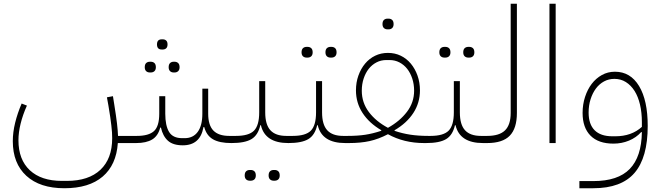

<svg xmlns="http://www.w3.org/2000/svg" viewBox="-20 -760 3506 1020"><path d="M951 12Q899 12 872 -12.5Q845 -37 835 -82H831Q820 -38 788.5 -19Q757 0 703 0H606Q598 116 525.5 178Q453 240 322 240Q192 240 120 174Q48 108 48 -10Q48 -57 60.5 -108Q73 -159 95 -210L123 -199Q101 -150 89.5 -103Q78 -56 78 -15Q78 88 138.5 144.5Q199 201 309 201H335Q451 201 513.5 142Q576 83 576 -26Q576 -41 575 -57Q574 -73 571.5 -93.5Q569 -114 565.5 -139.5Q562 -165 556 -199L548 -243L580 -249L587 -205Q597 -143 601.5 -104.5Q606 -66 607 -38H707Q770 -38 798 -63.5Q826 -89 826 -156V-249H858V-156Q858 -93 878 -59.5Q898 -26 948 -26H961Q1006 -26 1030.5 -59.5Q1055 -93 1055 -156V-289H1086V-156Q1086 -95 1113.5 -66.5Q1141 -38 1198 -38H1222V-12L1209 0Q1146 0 1111.5 -20Q1077 -40 1065 -85H1061Q1044 12 951 12ZM902 -375Q891 -375 883.5 -382Q876 -389 876 -403Q876 -418 883.5 -425Q891 -432 902 -432H908Q919 -432 926.5 -425Q934 -418 934 -403Q934 -389 926.5 -382Q919 -375 908 -375ZM776 -375Q764 -375 756.5 -382Q749 -389 749 -403Q749 -418 756.5 -425Q764 -432 776 -432H781Q793 -432 800.5 -425Q808 -418 808 -403Q808 -389 800.5 -382Q793 -375 781 -375ZM839 -497Q814 -497 814 -524Q814 -551 839 -551H845Q856 -551 863 -544.5Q870 -538 870 -524Q870 -510 863 -503.5Q856 -497 845 -497Z M1210 -26 1222 -38H1233Q1302 -38 1329.5 -66Q1357 -94 1357 -163V-329H1389V-163Q1389 -98 1416.5 -68Q1444 -38 1501 -38H1524V-12L1512 0Q1388 0 1366 -95H1363Q1351 -42 1316 -21Q1281 0 1210 0ZM1434 200Q1422 200 1414.5 193Q1407 186 1407 172Q1407 157 1414.5 150Q1422 143 1434 143H1439Q1451 143 1458.5 150Q1466 157 1466 172Q1466 186 1458.5 193Q1451 200 1439 200ZM1307 200Q1295 200 1287.5 193Q1280 186 1280 172Q1280 157 1287.5 150Q1295 143 1307 143H1312Q1324 143 1331.5 150Q1339 157 1339 172Q1339 186 1331.5 193Q1324 200 1312 200Z M1512 -26 1524 -38H1535Q1604 -38 1631.5 -66Q1659 -94 1659 -163V-329H1691V-163Q1691 -98 1718.5 -68Q1746 -38 1803 -38H1826V-12L1814 0Q1690 0 1668 -95H1665Q1653 -42 1618 -21Q1583 0 1512 0ZM1736 -454Q1724 -454 1716.5 -461Q1709 -468 1709 -482Q1709 -497 1716.5 -504Q1724 -511 1736 -511H1741Q1753 -511 1760.5 -504Q1768 -497 1768 -482Q1768 -468 1760.5 -461Q1753 -454 1741 -454ZM1609 -454Q1597 -454 1589.5 -461Q1582 -468 1582 -482Q1582 -497 1589.5 -504Q1597 -511 1609 -511H1614Q1626 -511 1633.5 -504Q1641 -497 1641 -482Q1641 -468 1633.5 -461Q1626 -454 1614 -454Z M1814 -26 1826 -38Q1879 -38 1919.5 -44Q1960 -50 2005 -65L2006 -68Q1941 -106 1906 -160Q1871 -214 1871 -280Q1871 -322 1884 -358.5Q1897 -395 1919.5 -422Q1942 -449 1973 -464Q2004 -479 2041 -479Q2078 -479 2109 -464Q2140 -449 2162.5 -422Q2185 -395 2198 -358.5Q2211 -322 2211 -280Q2211 -214 2176 -160Q2141 -106 2076 -68V-65Q2117 -51 2160 -44.5Q2203 -38 2256 -38V-12L2243 0H2233Q2126 0 2041 -47Q1991 -21 1943.5 -10.5Q1896 0 1834 0H1814ZM2041 -81Q2104 -116 2142 -166Q2180 -216 2180 -278Q2180 -313 2170 -343Q2160 -373 2143 -394.5Q2126 -416 2102 -428.5Q2078 -441 2050 -441H2032Q2004 -441 1980 -428.5Q1956 -416 1939 -394.5Q1922 -373 1912 -343Q1902 -313 1902 -278Q1902 -215 1939.5 -165Q1977 -115 2041 -81ZM2039 -604Q2027 -604 2019.5 -611Q2012 -618 2012 -632Q2012 -647 2019.5 -654Q2027 -661 2039 -661H2044Q2056 -661 2063.5 -654Q2071 -647 2071 -632Q2071 -618 2063.5 -611Q2056 -604 2044 -604Z M2244 -26 2256 -38H2267Q2336 -38 2363.5 -66Q2391 -94 2391 -163V-329H2423V-163Q2423 -98 2450.5 -68Q2478 -38 2535 -38H2558V-12L2546 0Q2422 0 2400 -95H2397Q2385 -42 2350 -21Q2315 0 2244 0ZM2468 -454Q2456 -454 2448.5 -461Q2441 -468 2441 -482Q2441 -497 2448.5 -504Q2456 -511 2468 -511H2473Q2485 -511 2492.5 -504Q2500 -497 2500 -482Q2500 -468 2492.5 -461Q2485 -454 2473 -454ZM2341 -454Q2329 -454 2321.5 -461Q2314 -468 2314 -482Q2314 -497 2321.5 -504Q2329 -511 2341 -511H2346Q2358 -511 2365.5 -504Q2373 -497 2373 -482Q2373 -468 2365.5 -461Q2358 -454 2346 -454Z M2546 -26 2558 -38H2568Q2633 -38 2663 -67.5Q2693 -97 2693 -160V-740H2726V-160Q2726 -78 2688 -39Q2650 0 2568 0H2546Z M2899 -740H2932V0H2899Z M3058 202H3132Q3263 202 3325.5 137.5Q3388 73 3390 -58H3386Q3360 -29 3321.5 -13Q3283 3 3239 3Q3159 3 3117 -39.5Q3075 -82 3075 -160Q3075 -205 3088 -245Q3101 -285 3123.5 -314.5Q3146 -344 3177.5 -361.5Q3209 -379 3247 -379Q3329 -379 3375 -303Q3421 -227 3421 -91Q3421 77 3351 158.5Q3281 240 3132 240H3058ZM3249 -36Q3335 -36 3390 -86V-111Q3390 -162 3380 -204.5Q3370 -247 3351 -277Q3332 -307 3305 -324Q3278 -341 3244 -341Q3214 -341 3189 -327.5Q3164 -314 3146 -290Q3128 -266 3117.5 -233Q3107 -200 3107 -162Q3107 -100 3139 -68Q3171 -36 3233 -36Z"/></svg>

Font: IBM Plex Sans Arabic ExtraLight
Style: Regular
Weight: 200
Designer: Mike Abbink, Paul van der Laan, Pieter van Rosmalen, Wael Morcos, Khajak Apelian
Foundry: Bold Monday
Version: Version 1.1